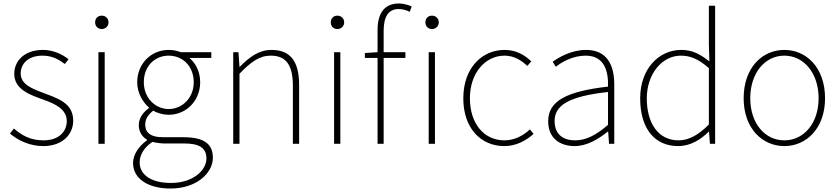

<svg xmlns="http://www.w3.org/2000/svg" viewBox="-20 -827 4823 1104"><path d="M229 13C340 13 401 -55 401 -133C401 -236 310 -262 226 -294C163 -318 99 -342 99 -405C99 -457 138 -507 225 -507C280 -507 318 -485 353 -459L374 -486C336 -518 280 -540 228 -540C119 -540 62 -476 62 -403C62 -312 152 -282 232 -253C294 -231 364 -200 364 -131C364 -71 319 -20 231 -20C153 -20 104 -50 60 -88L37 -59C84 -20 150 13 229 13Z M546 0H582V-527H546ZM565 -660C585 -660 604 -675 604 -698C604 -723 585 -737 565 -737C544 -737 527 -723 527 -698C527 -675 544 -660 565 -660Z M961 257C1109 257 1204 169 1204 80C1204 -1 1151 -38 1035 -38H918C837 -38 815 -71 815 -111C815 -147 837 -172 861 -191C885 -176 920 -167 950 -167C1052 -167 1131 -249 1131 -354C1131 -414 1106 -463 1069 -494H1195V-527H1019C1004 -533 980 -540 950 -540C849 -540 769 -461 769 -354C769 -290 803 -238 836 -209V-205C813 -189 778 -156 778 -108C778 -68 798 -40 825 -24V-20C776 15 745 64 745 110C745 198 827 257 961 257ZM950 -200C874 -200 807 -263 807 -354C807 -449 872 -507 950 -507C1029 -507 1094 -448 1094 -354C1094 -263 1027 -200 950 -200ZM963 225C848 225 783 177 783 107C783 68 804 24 856 -11C885 -4 913 -2 920 -2H1040C1123 -2 1167 22 1167 84C1167 153 1089 225 963 225Z M1321 0H1357V-403C1424 -472 1472 -507 1537 -507C1627 -507 1664 -450 1664 -334V0H1700V-339C1700 -475 1649 -540 1541 -540C1468 -540 1413 -498 1359 -443H1357L1351 -527H1321Z M1901 0H1937V-527H1901ZM1920 -660C1940 -660 1959 -675 1959 -698C1959 -723 1940 -737 1920 -737C1899 -737 1882 -723 1882 -698C1882 -675 1899 -660 1920 -660Z M2151 -527 2078 -522V-494H2151V0H2186V-494H2311V-527H2186V-650C2186 -729 2212 -775 2272 -775C2292 -775 2314 -770 2336 -759L2347 -790C2322 -801 2296 -807 2273 -807C2197 -807 2151 -758 2151 -655ZM2445 0H2481V-527H2445ZM2464 -737C2443 -737 2426 -723 2426 -698C2426 -675 2443 -660 2464 -660C2484 -660 2503 -675 2503 -698C2503 -723 2484 -737 2464 -737Z M2880 13C2948 13 3004 -18 3048 -57L3027 -83C2990 -48 2939 -20 2881 -20C2761 -20 2682 -118 2682 -262C2682 -407 2770 -507 2881 -507C2935 -507 2977 -481 3012 -448L3035 -474C3000 -507 2953 -540 2881 -540C2754 -540 2644 -439 2644 -262C2644 -88 2746 13 2880 13Z M3284 13C3354 13 3420 -26 3474 -70H3477L3482 0H3512V-341C3512 -448 3474 -540 3350 -540C3264 -540 3191 -496 3158 -472L3176 -443C3210 -470 3273 -507 3348 -507C3457 -507 3479 -414 3476 -329C3239 -302 3132 -247 3132 -130C3132 -30 3202 13 3284 13ZM3287 -20C3223 -20 3169 -50 3169 -131C3169 -220 3247 -273 3476 -298V-109C3407 -50 3350 -20 3287 -20Z M3879 13C3952 13 4011 -26 4055 -70H4057L4062 0H4092V-794H4056V-573L4059 -474C4005 -516 3961 -540 3897 -540C3769 -540 3661 -432 3661 -262C3661 -84 3747 13 3879 13ZM3882 -20C3765 -20 3699 -118 3699 -262C3699 -398 3784 -507 3895 -507C3950 -507 3998 -487 4056 -435V-111C3998 -53 3943 -20 3882 -20Z M4490 13C4616 13 4724 -88 4724 -262C4724 -439 4616 -540 4490 -540C4364 -540 4256 -439 4256 -262C4256 -88 4364 13 4490 13ZM4490 -20C4378 -20 4294 -118 4294 -262C4294 -407 4378 -507 4490 -507C4602 -507 4687 -407 4687 -262C4687 -118 4602 -20 4490 -20Z"/></svg>

Font: Source Han Sans CN ExtraLight
Style: Regular
Weight: 250
Designer: Ryoko NISHIZUKA (kana & ideographs); Paul D. Hunt (Latin, Greek & Cyrillic); Wenlong ZHANG (bopomofo); Sandoll Communica
Foundry: Adobe Systems Incorporated
Version: Version 1.004;PS 1.004;hotconv 16.6.51;makeotf.lib2.5.65220